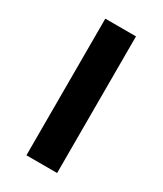

<svg xmlns="http://www.w3.org/2000/svg" viewBox="-142 -586 546 643"><g transform="rotate(30 131.5 -264.0)"><path d="M189 -528.3V0H70.3V-528.3Z"/></g></svg>

Font: Mardoto Medium
Style: Regular
Weight: 500
Designer: Christian Robertson, Vahan Hovhannisyan
Foundry: Google
Version: Version 1.000